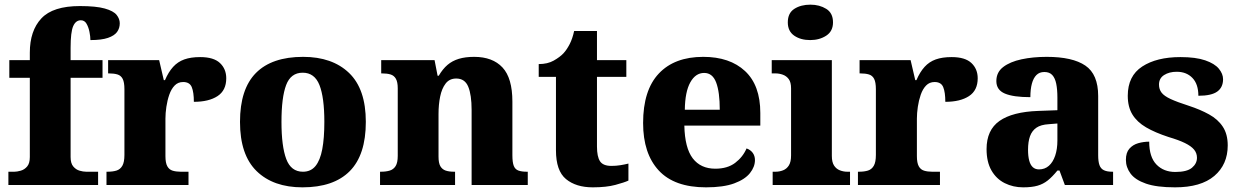

<svg xmlns="http://www.w3.org/2000/svg" viewBox="-20 -794 5321 824"><path d="M16 0V-57H42Q53 -57 69 -61.5Q85 -66 96.5 -79.5Q108 -93 108 -120V-460H20V-536H108V-568Q108 -662 157.5 -715Q207 -768 323 -768Q392 -768 429.5 -757.5Q467 -747 480.5 -730Q494 -713 494 -694Q494 -673 482.5 -657Q471 -641 443.5 -631.5Q416 -622 368 -622Q368 -637 364 -657Q360 -677 351.5 -692Q343 -707 327 -707Q305 -707 294 -681.5Q283 -656 283 -589V-536H420V-460H283V-120Q283 -93 294.5 -79.5Q306 -66 321.5 -61.5Q337 -57 350 -57H401V0Z M437 0V-57H441Q464 -57 480 -62Q496 -67 505 -82.5Q514 -98 514 -129V-411Q514 -441 506.5 -455.5Q499 -470 484 -474.5Q469 -479 447 -479H444V-536H663L683 -450H688Q703 -485 723 -507Q743 -529 771 -539Q799 -549 839 -549Q897 -549 924 -523.5Q951 -498 951 -458Q951 -406 913.5 -381.5Q876 -357 812 -357Q812 -398 803 -420Q794 -442 766 -442Q744 -442 729.5 -427Q715 -412 706.5 -387.5Q698 -363 694 -335.5Q690 -308 690 -285V-124Q690 -95 698 -80.5Q706 -66 721 -61.5Q736 -57 755 -57H789V0Z M1278 10Q1153 10 1081.5 -59.5Q1010 -129 1010 -271Q1010 -412 1078.5 -481Q1147 -550 1281 -550Q1406 -550 1478 -481Q1550 -412 1550 -271Q1550 -129 1481 -59.5Q1412 10 1278 10ZM1280 -57Q1314 -57 1334 -81.5Q1354 -106 1363 -153.5Q1372 -201 1372 -271Q1372 -376 1351 -429Q1330 -482 1279 -482Q1228 -482 1208 -429Q1188 -376 1188 -271Q1188 -166 1208.5 -111.5Q1229 -57 1280 -57Z M1611 0V-57H1614Q1637 -57 1653 -62Q1669 -67 1678 -81.5Q1687 -96 1687 -125V-415Q1687 -442 1679 -456Q1671 -470 1656 -474.5Q1641 -479 1619 -479H1616V-536H1845L1858 -469H1863Q1880 -498 1900.5 -515.5Q1921 -533 1949 -541.5Q1977 -550 2015 -550Q2094 -550 2136.5 -504.5Q2179 -459 2179 -358V-128Q2179 -97 2185 -82Q2191 -67 2205 -62Q2219 -57 2241 -57H2245V0H2004V-322Q2004 -387 1989.5 -422Q1975 -457 1938 -457Q1909 -457 1892.5 -435.5Q1876 -414 1869 -379.5Q1862 -345 1862 -305V-122Q1862 -94 1870 -80.5Q1878 -67 1892.5 -62Q1907 -57 1929 -57H1933V0Z M2524 10Q2452 10 2409 -25.5Q2366 -61 2366 -149V-464H2292V-519Q2330 -519 2356.5 -534Q2383 -549 2398 -565Q2412 -580 2424.5 -604Q2437 -628 2444 -661H2542V-536H2668V-464H2542V-165Q2542 -122 2555 -102Q2568 -82 2604 -82Q2624 -82 2642.5 -85Q2661 -88 2677 -92V-19Q2660 -11 2621 -0.5Q2582 10 2524 10Z M3010 10Q2874 10 2807 -62.5Q2740 -135 2740 -266Q2740 -407 2807.5 -478.5Q2875 -550 2998 -550Q3112 -550 3177.5 -489Q3243 -428 3243 -309V-255H2917Q2919 -159 2953 -114.5Q2987 -70 3050 -70Q3102 -70 3135 -95Q3168 -120 3184 -157Q3201 -151 3210.5 -138Q3220 -125 3220 -107Q3220 -78 3198.5 -51Q3177 -24 3131 -7Q3085 10 3010 10ZM3069 -323Q3069 -399 3053.5 -440Q3038 -481 3002 -481Q2965 -481 2942.5 -440.5Q2920 -400 2919 -323Z M3296 0V-57H3308Q3325 -57 3340.5 -63Q3356 -69 3365.5 -84Q3375 -99 3375 -127V-415Q3375 -441 3365 -454.5Q3355 -468 3339.5 -473.5Q3324 -479 3308 -479H3292V-536H3550V-125Q3550 -98 3559.5 -83.5Q3569 -69 3584.5 -63Q3600 -57 3616 -57H3628V0ZM3457 -622Q3416 -622 3388.5 -641Q3361 -660 3361 -698Q3361 -738 3389 -756Q3417 -774 3458 -774Q3497 -774 3526 -756Q3555 -738 3555 -698Q3555 -660 3526 -641Q3497 -622 3457 -622Z M3662 0V-57H3666Q3689 -57 3705 -62Q3721 -67 3730 -82.5Q3739 -98 3739 -129V-411Q3739 -441 3731.5 -455.5Q3724 -470 3709 -474.5Q3694 -479 3672 -479H3669V-536H3888L3908 -450H3913Q3928 -485 3948 -507Q3968 -529 3996 -539Q4024 -549 4064 -549Q4122 -549 4149 -523.5Q4176 -498 4176 -458Q4176 -406 4138.5 -381.5Q4101 -357 4037 -357Q4037 -398 4028 -420Q4019 -442 3991 -442Q3969 -442 3954.5 -427Q3940 -412 3931.5 -387.5Q3923 -363 3919 -335.5Q3915 -308 3915 -285V-124Q3915 -95 3923 -80.5Q3931 -66 3946 -61.5Q3961 -57 3980 -57H4014V0Z M4371 10Q4328 10 4292 -8Q4256 -26 4235 -62.5Q4214 -99 4214 -154Q4214 -236 4269.5 -275Q4325 -314 4436 -318L4518 -321V-375Q4518 -410 4513 -434.5Q4508 -459 4496 -472Q4484 -485 4462 -485Q4441 -485 4428 -472Q4415 -459 4408.5 -435Q4402 -411 4402 -377Q4329 -377 4292.5 -392.5Q4256 -408 4256 -446Q4256 -484 4285.5 -506.5Q4315 -529 4364 -539.5Q4413 -550 4472 -550Q4583 -550 4638 -512.5Q4693 -475 4693 -382V-128Q4693 -101 4698.5 -85.5Q4704 -70 4717.5 -63.5Q4731 -57 4753 -57H4757V0H4550L4527 -62H4518Q4496 -35 4476.5 -19.5Q4457 -4 4432.5 3Q4408 10 4371 10ZM4439 -67Q4464 -67 4481.5 -82.5Q4499 -98 4508.5 -126Q4518 -154 4518 -191V-264L4481 -261Q4447 -259 4428 -246Q4409 -233 4400.5 -209.5Q4392 -186 4392 -151Q4392 -124 4397 -105Q4402 -86 4412.5 -76.5Q4423 -67 4439 -67Z M5023 10Q4944 10 4898 -6Q4852 -22 4832 -49Q4812 -76 4812 -108Q4812 -139 4827 -156Q4842 -173 4865 -179.5Q4888 -186 4912 -186Q4912 -120 4943 -88Q4974 -56 5024 -56Q5074 -56 5095.5 -74Q5117 -92 5117 -117Q5117 -137 5104.5 -152Q5092 -167 5065.5 -180Q5039 -193 4995 -206Q4937 -225 4898.5 -247.5Q4860 -270 4840 -302.5Q4820 -335 4820 -383Q4820 -468 4882 -508.5Q4944 -549 5046 -549Q5112 -549 5152.5 -535Q5193 -521 5211 -499Q5229 -477 5229 -454Q5229 -419 5204 -401Q5179 -383 5123 -383Q5123 -433 5097.5 -459.5Q5072 -486 5030 -486Q4998 -486 4976 -472Q4954 -458 4954 -431Q4954 -411 4965 -396.5Q4976 -382 5004 -369Q5032 -356 5082 -340Q5131 -324 5169 -303Q5207 -282 5228 -250Q5249 -218 5249 -170Q5249 -88 5191.5 -39Q5134 10 5023 10Z"/></svg>

Font: Noto Serif Gujarati ExtraBold
Style: Regular
Weight: 800
Version: Version 2.102